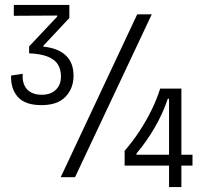

<svg xmlns="http://www.w3.org/2000/svg" viewBox="-20 -718 849 778"><path d="M148 -292Q82 -292 52.5 -325Q23 -358 25 -412L72 -419Q70 -391 79 -372Q88 -353 106 -343.5Q124 -334 149 -334Q185 -334 206 -354Q227 -374 227 -408Q227 -437 214.5 -457Q202 -477 173.5 -488.5Q145 -500 98 -502V-530L212 -651V-655L36 -654V-698H261V-645L156 -533V-529Q215 -523 246.5 -493.5Q278 -464 278 -411Q278 -360 245.5 -326Q213 -292 148 -292ZM226 0 536 -660H595L284 0ZM485 -47V-107Q518 -145 545.5 -187Q573 -229 594.5 -273Q616 -317 629 -359H715V40H665V-318H660Q640 -258 606.5 -200.5Q573 -143 533 -96V-91H760V-47Z"/></svg>

Font: Bricolage Grotesque SemiCondensed ExtraLight
Style: Regular
Weight: 250
Width: 4
Designer: Mathieu Triay
Foundry: Atelier Triay
Version: Version 1.000;gftools[0.9.30]